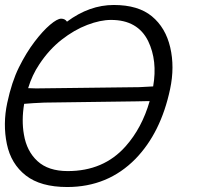

<svg xmlns="http://www.w3.org/2000/svg" viewBox="-25 -733 790 771"><path d="M244 -646Q334 -713 432 -713Q530 -713 585 -667.5Q640 -622 658.5 -543Q677 -464 658 -375Q621 -200 519 -95Q408 18 245 18Q138 18 78.5 -28.5Q19 -75 2.5 -155Q-14 -235 4 -319.5Q22 -404 51 -462.5Q80 -521 113.5 -565Q147 -609 176 -633.5Q205 -658 220.5 -658Q236 -658 244 -646ZM590 -386Q608 -489 570 -568Q528 -653 421 -653Q378 -653 325.5 -633Q273 -613 222.5 -573.5Q172 -534 133 -475Q104 -432 88 -379Q104 -378 120 -378L534 -383Q536 -383 590 -386ZM72 -316Q61 -250 71 -193Q82 -126 125.5 -86Q169 -46 247 -46Q391 -46 479 -145Q545 -219 576 -327H570Q543 -327 523 -326L153 -321Q104 -319 72 -316Z"/></svg>

Font: LXGW Bright GB
Style: Italic
Weight: 400
Italic angle: -12°
Designer: Christian Thalmann (Catharsis Fonts)
Foundry: LXGW / Christian Thalmann (Catharsis Fonts) / Fontworks Inc.
Version: Version 5.510